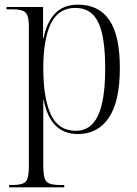

<svg xmlns="http://www.w3.org/2000/svg" viewBox="-20 -566 590 825"><path d="M19 239V229H32Q76 229 90 215Q104 201 104 151V-451Q104 -483 98 -499Q92 -515 76 -520.5Q60 -526 29 -526H8V-536H165V-402H167Q181 -471 217 -508.5Q253 -546 315 -546Q405 -546 450 -479.5Q495 -413 495 -274Q495 -130 447.5 -60Q400 10 315 10Q196 10 168 -136H166Q166 -108 166 -74Q166 -40 166 -3V150Q166 200 180 214.5Q194 229 238 229H256V239ZM306 -4Q371 -4 401.5 -70Q432 -136 432 -272Q432 -409 402 -470.5Q372 -532 304 -532Q231 -532 198.5 -464.5Q166 -397 166 -273Q166 -144 198.5 -74Q231 -4 306 -4Z"/></svg>

Font: Noto Serif Display SemiCondensed Light
Style: Regular
Weight: 300
Width: 4
Designer: Monotype Design Team
Foundry: Monotype Imaging Inc.
Version: Version 2.009